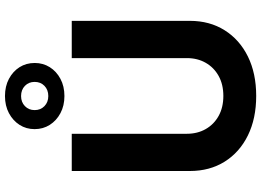

<svg xmlns="http://www.w3.org/2000/svg" viewBox="-158 -876 1045 768"><g transform="rotate(-90 364.0 -492.5)"><path d="M363.8 10.3Q273.4 10.3 205.8 -22.9Q138.2 -56.2 100.8 -116Q63.5 -175.8 63.5 -254.9V-727.5H212.4V-267.1Q212.4 -224.6 231.2 -191.7Q250 -158.7 283.9 -139.9Q317.9 -121.1 363.8 -121.1Q409.7 -121.1 443.6 -139.9Q477.5 -158.7 496.3 -191.7Q515.1 -224.6 515.1 -267.1V-727.5H664.1V-254.9Q664.1 -175.8 626.5 -116Q588.9 -56.2 521.5 -22.9Q454.1 10.3 363.8 10.3ZM363.3 -756.8Q324.7 -756.8 294.9 -772.7Q265.1 -788.6 248 -815.4Q231 -842.3 231 -876Q231 -909.7 248 -936.3Q265.1 -962.9 294.9 -978.8Q324.7 -994.6 363.3 -994.6Q402.3 -994.6 432.1 -978.8Q461.9 -962.9 478.8 -936.3Q495.6 -909.7 495.6 -875.5Q495.6 -842.3 478.8 -815.4Q461.9 -788.6 432.1 -772.7Q402.3 -756.8 363.3 -756.8ZM363.3 -821.3Q388.2 -821.3 404.1 -836.7Q419.9 -852.1 419.9 -876Q419.9 -899.4 404.1 -914.8Q388.2 -930.2 363.3 -930.2Q338.9 -930.2 323 -914.8Q307.1 -899.4 307.1 -876Q307.1 -852.1 323 -836.7Q338.9 -821.3 363.3 -821.3Z"/></g></svg>

Font: Inter 17pt
Style: Bold
Weight: 700
Version: Version 4.001;git-66647c0bb